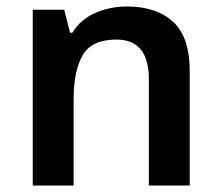

<svg xmlns="http://www.w3.org/2000/svg" viewBox="-20 -572 682 592"><path d="M371 -552Q462 -552 513.5 -505Q565 -458 565 -353V0H439V-328Q439 -450 339 -450Q263 -450 235 -402Q207 -354 207 -265V0H81V-542H178L196 -471H203Q229 -513 274.5 -532.5Q320 -552 371 -552Z"/></svg>

Font: Noto Sans Ethiopic SemiBold
Style: Regular
Weight: 600
Designer: Monotype Design Team
Foundry: Monotype Imaging Inc.
Version: Version 2.102; ttfautohint (v1.8.4.7-5d5b)